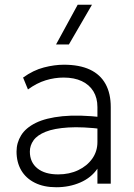

<svg xmlns="http://www.w3.org/2000/svg" viewBox="-20 -772 564 807"><path d="M216.5 15Q164 15 126.5 -3.8Q89 -22.5 69.2 -56.2Q49.5 -90 49.5 -135Q49.5 -172 68.8 -203.2Q88 -234.5 130.5 -255.5Q173 -276.5 242.5 -283.5Q312 -290.5 412.5 -279L415.5 -229Q327 -240 267.2 -236.2Q207.5 -232.5 172 -218.2Q136.5 -204 121 -182.2Q105.5 -160.5 105.5 -135Q105.5 -90 137 -64.5Q168.5 -39 224.5 -39Q271.5 -39 308.8 -56.8Q346 -74.5 367.8 -105.2Q389.5 -136 389.5 -175V-322Q389.5 -360.5 372.5 -388.2Q355.5 -416 323.8 -431Q292 -446 247.5 -446Q209.5 -446 172 -434.5Q134.5 -423 97.5 -396L77 -446Q120 -477 164.5 -488.5Q209 -500 248.5 -500Q314 -500 357.8 -479.5Q401.5 -459 423.5 -419.2Q445.5 -379.5 445.5 -322V0H389.5V-63Q363.5 -25 317.5 -5Q271.5 15 216.5 15ZM215.5 -585 306.5 -752H366.5L269.5 -585Z"/></svg>

Font: Geologica Roman Thin
Style: Regular
Weight: 250
Designer: Sindre Bremnes, Frode Helland
Foundry: Monokrom Skriftforlag AS
Version: Version 1.010;gftools[0.9.28]